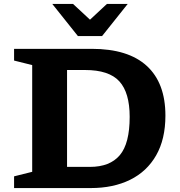

<svg xmlns="http://www.w3.org/2000/svg" viewBox="-20 -955 915 975"><path d="M51.5 0V-59.5L143.5 -82.5V-624.5L51.5 -647.5V-707H445.5Q631 -707 725.5 -620.2Q820 -533.5 820 -368Q820 -248.5 773 -166.2Q726 -84 640.8 -42Q555.5 0 441 0ZM638.5 -361.5Q638.5 -484.5 586 -542Q533.5 -599.5 412 -599.5H320.5V-107.5H436.5Q538 -107.5 588.2 -166.8Q638.5 -226 638.5 -361.5ZM628.5 -935 498.5 -772H375.5L245.5 -935H351L437 -855L523 -935Z"/></svg>

Font: Newsreader Caption SemiBold
Style: Regular
Weight: 600
Designer: Hugues Gentile
Foundry: Production Type
Version: Version 1.001